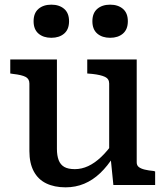

<svg xmlns="http://www.w3.org/2000/svg" viewBox="-20 -793 710 823"><path d="M224 -538V-155Q224 -126 231.5 -106.5Q239 -87 255.5 -77.5Q272 -68 301 -68Q330 -68 358 -81Q386 -94 413.5 -120Q441 -146 469 -186L468 -124Q441 -81 409.5 -51Q378 -21 341 -5.5Q304 10 261 10Q213 10 178 -7Q143 -24 124.5 -59Q106 -94 106 -145V-435Q106 -455 89.5 -463.5Q73 -472 37 -476L24 -478V-538ZM566 -538V-97Q566 -84 575 -77Q584 -70 600.5 -66Q617 -62 639 -60L645 -58V0H466L454 -119L448 -125V-435Q448 -455 430 -463.5Q412 -472 377 -476L354 -478V-538ZM276 -702Q276 -667 255 -649Q234 -631 200 -631Q166 -631 145 -649Q124 -667 124 -702Q124 -737 145 -755Q166 -773 200 -773Q234 -773 255 -755Q276 -737 276 -702ZM528 -702Q528 -667 507 -649Q486 -631 452 -631Q418 -631 397 -649Q376 -667 376 -702Q376 -737 397 -755Q418 -773 452 -773Q486 -773 507 -755Q528 -737 528 -702Z"/></svg>

Font: Roboto Serif 20pt Medium
Style: Regular
Weight: 500
Version: Version 1.008